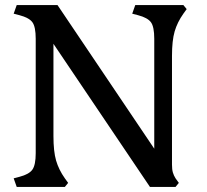

<svg xmlns="http://www.w3.org/2000/svg" viewBox="-20 -738 819 758"><path d="M46 0 34 -34 57 -40Q95 -50 108 -68.5Q121 -87 121 -133V-585Q121 -632 108 -650Q95 -668 57 -678L34 -684L46 -718H207L589 -151V-585Q589 -632 576 -650Q563 -668 525 -678L502 -684L514 -718H704L717 -702L704 -684Q680 -650 669.5 -614Q659 -578 659 -517V-88Q659 -69 662.5 -57Q666 -45 673 -34L686 -16L673 0H572L191 -565V-201Q191 -140 201.5 -104Q212 -68 236 -34L249 -16L236 0Z"/></svg>

Font: Gabriela
Style: Regular
Weight: 400
Designer: Eduardo Rodriguez Tunni
Foundry: Eduardo Rodriguez Tunni
Version: Version 2.001;gftools[0.9.26]